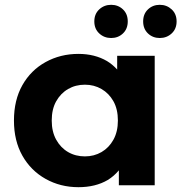

<svg xmlns="http://www.w3.org/2000/svg" viewBox="-20 -770 754 798"><path d="M306 8Q231 8 169.5 -26.5Q108 -61 73 -123Q38 -185 38 -269Q38 -354 73 -416Q108 -478 169.5 -512Q231 -546 306 -546Q374 -546 425 -516Q448 -502 467 -481V-538H623V0H474V-62Q454 -38 428 -22Q377 8 306 8ZM333 -120Q371 -120 402 -138Q433 -156 451.5 -189.5Q470 -223 470 -269Q470 -316 451.5 -349Q433 -382 402 -400Q371 -418 333 -418Q294 -418 263 -400Q232 -382 213.5 -349Q195 -316 195 -269Q195 -223 213.5 -189.5Q232 -156 263 -138Q294 -120 333 -120ZM644 -612Q615 -612 595 -631Q575 -650 575 -681Q575 -712 595 -731Q615 -750 644 -750Q673 -750 693.5 -731Q714 -712 714 -681Q714 -650 693.5 -631Q673 -612 644 -612ZM442 -612Q413 -612 392.5 -631Q372 -650 372 -681Q372 -712 392.5 -731Q413 -750 442 -750Q471 -750 491 -731Q511 -712 511 -681Q511 -650 491 -631Q471 -612 442 -612Z"/></svg>

Font: Montserrat Z
Style: Bold
Weight: 700
Designer: Julieta Ulanovsky
Foundry: Julieta Ulanovsky
Version: Version 8.000